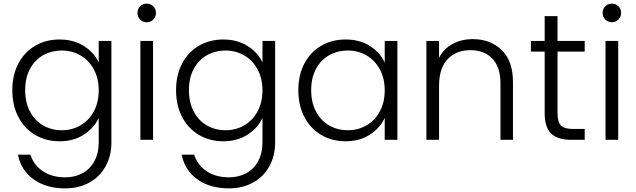

<svg xmlns="http://www.w3.org/2000/svg" viewBox="-20 -772 3512 1060"><path d="M309 -554Q386 -554 443 -518Q500 -482 525 -427V-546H595V14Q595 89 562.5 147Q530 205 472 236.5Q414 268 340 268Q235 268 165.5 218Q96 168 79 82H148Q166 139 216.5 173Q267 207 340 207Q393 207 435 184.5Q477 162 501 118Q525 74 525 14V-121Q499 -65 442.5 -28.5Q386 8 309 8Q234 8 174.5 -27Q115 -62 81.5 -126Q48 -190 48 -274Q48 -358 81.5 -421.5Q115 -485 174.5 -519.5Q234 -554 309 -554ZM525 -273Q525 -339 498 -389Q471 -439 424.5 -466Q378 -493 322 -493Q264 -493 218 -467Q172 -441 145.5 -391.5Q119 -342 119 -274Q119 -207 145.5 -156.5Q172 -106 218 -79.5Q264 -53 322 -53Q378 -53 424.5 -80Q471 -107 498 -157Q525 -207 525 -273Z M790 -649Q769 -649 754 -664Q739 -679 739 -701Q739 -723 754 -737.5Q769 -752 790 -752Q811 -752 826 -737.5Q841 -723 841 -701Q841 -679 826 -664Q811 -649 790 -649ZM825 -546V0H755V-546Z M1213 -554Q1290 -554 1347 -518Q1404 -482 1429 -427V-546H1499V14Q1499 89 1466.5 147Q1434 205 1376 236.5Q1318 268 1244 268Q1139 268 1069.5 218Q1000 168 983 82H1052Q1070 139 1120.5 173Q1171 207 1244 207Q1297 207 1339 184.5Q1381 162 1405 118Q1429 74 1429 14V-121Q1403 -65 1346.5 -28.5Q1290 8 1213 8Q1138 8 1078.5 -27Q1019 -62 985.5 -126Q952 -190 952 -274Q952 -358 985.5 -421.5Q1019 -485 1078.5 -519.5Q1138 -554 1213 -554ZM1429 -273Q1429 -339 1402 -389Q1375 -439 1328.5 -466Q1282 -493 1226 -493Q1168 -493 1122 -467Q1076 -441 1049.5 -391.5Q1023 -342 1023 -274Q1023 -207 1049.5 -156.5Q1076 -106 1122 -79.5Q1168 -53 1226 -53Q1282 -53 1328.5 -80Q1375 -107 1402 -157Q1429 -207 1429 -273Z M1627 -274Q1627 -358 1660.5 -421.5Q1694 -485 1753.5 -519.5Q1813 -554 1888 -554Q1966 -554 2022.5 -518Q2079 -482 2104 -426V-546H2174V0H2104V-121Q2078 -65 2021.5 -28.5Q1965 8 1887 8Q1813 8 1753.5 -27Q1694 -62 1660.5 -126Q1627 -190 1627 -274ZM2104 -273Q2104 -339 2077 -389Q2050 -439 2003.5 -466Q1957 -493 1901 -493Q1843 -493 1797 -467Q1751 -441 1724.5 -391.5Q1698 -342 1698 -274Q1698 -207 1724.5 -156.5Q1751 -106 1797 -79.5Q1843 -53 1901 -53Q1957 -53 2003.5 -80Q2050 -107 2077 -157Q2104 -207 2104 -273Z M2590 -556Q2688 -556 2750 -495.5Q2812 -435 2812 -320V0H2743V-312Q2743 -401 2698.5 -448Q2654 -495 2577 -495Q2498 -495 2451 -445Q2404 -395 2404 -298V0H2334V-546H2404V-453Q2430 -503 2479 -529.5Q2528 -556 2590 -556Z M3058 -487V-148Q3058 -98 3077 -79Q3096 -60 3144 -60H3208V0H3133Q3059 0 3023 -34.5Q2987 -69 2987 -148V-487H2911V-546H2987V-683H3058V-546H3208V-487Z M3358 -649Q3337 -649 3322 -664Q3307 -679 3307 -701Q3307 -723 3322 -737.5Q3337 -752 3358 -752Q3379 -752 3394 -737.5Q3409 -723 3409 -701Q3409 -679 3394 -664Q3379 -649 3358 -649ZM3393 -546V0H3323V-546Z"/></svg>

Font: A Bank Premium Light
Style: Regular
Weight: 300
Designer: Ninad Kale (Devanagari), Jonny Pinhorn (Latin), Htun Naung (Myanmar)
Foundry: Indian Type Foundry
Version: 4.004